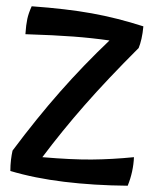

<svg xmlns="http://www.w3.org/2000/svg" viewBox="-20 -567 507 612"><path d="M407 -66Q406 -43 401 -20Q396 3 387 25Q279 24 184.5 12.5Q90 1 13 -22Q13 -41 15 -57.5Q17 -74 20 -87Q97 -190 171.5 -274.5Q246 -359 329 -438Q273 -446 213.5 -450.5Q154 -455 61 -458Q63 -488 67 -506.5Q71 -525 81 -547Q192 -539 272.5 -524.5Q353 -510 437 -483Q435 -461 431 -443.5Q427 -426 422 -414Q322 -314 250 -232Q178 -150 115 -66Q208 -58 272 -58.5Q336 -59 407 -66Z"/></svg>

Font: Atma Medium
Style: Regular
Weight: 500
Designer: Gregori Vincens, Jeremie Hornus, Riccardo Olocco, Yoann Minet.
Foundry: black foundry
Version: Version 1.101;PS 1.100;hotconv 1.0.86;makeotf.lib2.5.63406